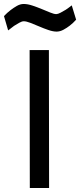

<svg xmlns="http://www.w3.org/2000/svg" viewBox="-70 -946 403 966"><path d="M79 -694H176L177 0H80ZM313 -847Q298 -830 281 -817Q267 -806 249.5 -796.5Q232 -787 215 -787Q197 -787 173.5 -795Q150 -803 127 -813Q104 -823 83 -831Q62 -839 50 -839Q40 -839 27 -831.5Q14 -824 1 -816Q-14 -805 -29 -793L-50 -865Q-34 -882 -17 -895Q-3 -906 14.5 -916Q32 -926 49 -926Q69 -926 93 -918Q117 -910 140 -900.5Q163 -891 182.5 -883Q202 -875 213 -875Q221 -875 234.5 -882Q248 -889 261 -897Q276 -907 291 -919Z"/></svg>

Font: Panefresco 600wt
Style: Regular
Weight: 600
Designer: Campivisivi
Foundry: Campivisivi & Chank Co
Version: Version 1.001